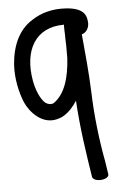

<svg xmlns="http://www.w3.org/2000/svg" viewBox="-52 -503 476 778"><g transform="rotate(-5 186.5 -113.5)"><path d="M17 -258C13 -202 26 -143 43 -102C60 -62 112 1 181 -24C187 -26 193 -28 199 -32C222 -46 239 -66 254 -89C260 18 277 131 292 225C300 249 366 242 358 216C356 202 355 196 350 164C334 80 322 -21 319 -117C316 -202 308 -277 301 -355C317 -358 334 -378 330 -406L328 -418C320 -451 288 -462 248 -465C188 -469 144 -455 107 -431C50 -396 23 -333 17 -258ZM87 -185C65 -310 116 -400 231 -400C231 -400 232 -401 232 -402V-391C232 -383 232 -374 233 -359C233 -349 233 -336 234 -318V-264C229 -185 210 -119 163 -87C152 -82 141 -84 129 -92C109 -110 94 -147 87 -185Z"/></g></svg>

Font: Stray Cat
Style: ExBd
Weight: 800
Version: Version 1.0